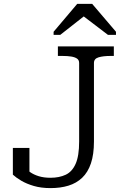

<svg xmlns="http://www.w3.org/2000/svg" viewBox="-20 -948 649 985"><path d="M277 -710H564V-661H547Q510 -661 486 -654Q462 -647 462 -625V-222Q462 -156 446.5 -110Q431 -64 401.5 -36Q372 -8 331 4.5Q290 17 239 17Q191 17 153.5 6Q116 -5 89 -21Q62 -37 46 -52V-189H131V-52Q114 -57 103.5 -64.5Q93 -72 90 -79Q87 -86 90.5 -89.5Q94 -93 104 -92Q116 -78 134.5 -65Q153 -52 179 -44Q205 -36 239 -36Q284 -36 317 -51.5Q350 -67 368 -107.5Q386 -148 386 -222V-625Q386 -640 375 -647.5Q364 -655 345 -658Q326 -661 301 -661H277ZM453 -928H376L255 -785V-769H289L438 -886L383 -884L534 -769H575V-785Z"/></svg>

Font: Roboto Serif 20pt Light
Style: Regular
Weight: 300
Version: Version 1.008